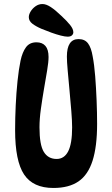

<svg xmlns="http://www.w3.org/2000/svg" viewBox="-20 -925 557 953"><path d="M245 8Q144 8 99.5 -59Q55 -126 55 -279Q55 -339 58 -402Q61 -465 67 -523Q73 -581 82 -624Q91 -666 109 -690.5Q127 -715 161 -715Q190 -715 205.5 -697Q221 -679 221 -642Q221 -617 214 -575.5Q207 -534 198.5 -484.5Q190 -435 183 -385Q176 -335 176 -293Q176 -206 197.5 -171Q219 -136 261 -136Q299 -136 318.5 -174Q338 -212 338 -293Q338 -324 334 -373.5Q330 -423 325 -476.5Q320 -530 316 -575Q312 -620 312 -644Q312 -731 370 -731Q401 -731 417 -709.5Q433 -688 440 -645Q448 -604 452.5 -546.5Q457 -489 459.5 -427Q462 -365 462 -310Q462 -198 439.5 -127.5Q417 -57 369.5 -24.5Q322 8 245 8ZM344 -765Q344 -756 337 -749.5Q330 -743 316 -743Q303 -743 281.5 -748.5Q260 -754 235 -763Q210 -772 186 -782Q158 -794 140.5 -807.5Q123 -821 123 -840Q123 -853 132 -868Q141 -883 156.5 -894Q172 -905 191 -905Q209 -905 232 -890Q255 -875 285 -846Q312 -821 328 -801Q344 -781 344 -765Z"/></svg>

Font: DynaPuff Condensed
Style: Regular
Weight: 400
Width: 3
Designer: Toshi Omagari, Jennifer Daniel
Foundry: Google Fonts
Version: Version 2.000